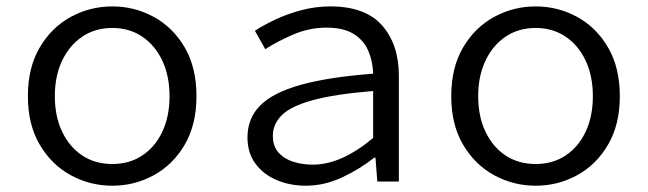

<svg xmlns="http://www.w3.org/2000/svg" viewBox="-20 -572 2041 605"><path d="M334 13.2Q263.7 13.2 202.9 -20Q142.1 -53.2 105 -116.5Q67.9 -179.7 67.9 -269Q67.9 -358.9 105 -422.1Q142.1 -485.4 202.9 -518.6Q263.7 -551.8 334 -551.8Q404.3 -551.8 464.8 -518.6Q525.4 -485.4 562.3 -422.1Q599.1 -358.9 599.1 -269Q599.1 -179.7 562.3 -116.5Q525.4 -53.2 464.8 -20Q404.3 13.2 334 13.2ZM334 -55.2Q387.7 -55.2 428.2 -82Q468.8 -108.9 491.5 -157Q514.2 -205.1 514.2 -269Q514.2 -332.5 491.5 -380.9Q468.8 -429.2 428.2 -456.5Q387.7 -483.9 334 -483.9Q279.8 -483.9 239.3 -456.5Q198.7 -429.2 175.8 -380.9Q152.8 -332.5 152.8 -269Q152.8 -205.1 175.8 -157Q198.7 -108.9 239.3 -82Q279.8 -55.2 334 -55.2Z M943.8 13.2Q894 13.2 852.3 -4.4Q810.5 -22 785.2 -55.9Q759.8 -89.8 759.8 -139.2Q759.8 -199.2 800 -239.7Q840.3 -280.3 927.7 -304.7Q1015.1 -329.1 1155.8 -339.8Q1154.8 -378.4 1140.6 -411.6Q1126.5 -444.8 1094.7 -464.8Q1063 -484.9 1008.8 -484.9Q954.1 -484.9 903.3 -462.9Q852.5 -440.9 815.9 -417L783.2 -475.1Q809.1 -492.2 846.7 -510Q884.3 -527.8 929.2 -539.8Q974.1 -551.8 1021 -551.8Q1131.3 -551.8 1184.1 -491.7Q1236.8 -431.6 1236.8 -334V0H1168.9L1163.1 -75.2H1159.2Q1114.7 -39.6 1058.3 -13.2Q1002 13.2 943.8 13.2ZM964.8 -53.2Q1012.2 -53.2 1059.8 -75Q1107.4 -96.7 1155.8 -137.2V-285.2Q1035.6 -275.4 966.6 -256.6Q897.5 -237.8 868.7 -209.7Q839.8 -181.6 839.8 -144Q839.8 -111.3 857.7 -91.3Q875.5 -71.3 904.1 -62.3Q932.6 -53.2 964.8 -53.2Z M1668 13.2Q1597.7 13.2 1536.9 -20Q1476.1 -53.2 1439 -116.5Q1401.9 -179.7 1401.9 -269Q1401.9 -358.9 1439 -422.1Q1476.1 -485.4 1536.9 -518.6Q1597.7 -551.8 1668 -551.8Q1738.3 -551.8 1798.8 -518.6Q1859.4 -485.4 1896.2 -422.1Q1933.1 -358.9 1933.1 -269Q1933.1 -179.7 1896.2 -116.5Q1859.4 -53.2 1798.8 -20Q1738.3 13.2 1668 13.2ZM1668 -55.2Q1721.7 -55.2 1762.2 -82Q1802.7 -108.9 1825.4 -157Q1848.1 -205.1 1848.1 -269Q1848.1 -332.5 1825.4 -380.9Q1802.7 -429.2 1762.2 -456.5Q1721.7 -483.9 1668 -483.9Q1613.8 -483.9 1573.2 -456.5Q1532.7 -429.2 1509.8 -380.9Q1486.8 -332.5 1486.8 -269Q1486.8 -205.1 1509.8 -157Q1532.7 -108.9 1573.2 -82Q1613.8 -55.2 1668 -55.2Z"/></svg>

Font: Shanggu Mono N
Style: Regular
Weight: 350
Designer: GuiWonder
Version: Version 1.021